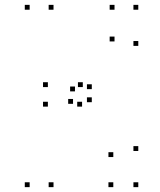

<svg xmlns="http://www.w3.org/2000/svg" viewBox="-20 -760 660 790"><path d="M549 10V-10H529V10ZM549 -138.8V-158.8H529V-138.8ZM357.7 -393.2V-413.2H337.7V-393.2ZM357.7 -339.5V-359.5H337.7V-339.5ZM549 -571.2V-591.2H529V-571.2ZM549 -720V-740H529V-720ZM451.2 -720V-740H431.2V-720ZM451.2 -589.5V-609.5H431.2V-589.5ZM288.5 -384V-404H268.5V-384ZM320.7 -401.7V-421.7H300.7V-401.7ZM177 -401.7V-421.7H157V-401.7ZM177 -321.3V-341.3H157V-321.3ZM317.7 -321.3V-341.3H297.7V-321.3ZM280.5 -332.8V-352.8H260.5V-332.8ZM446.2 -113.8V-133.8H426.2V-113.8ZM446.2 10V-10H426.2V10ZM200.2 10V-10H180.2V10ZM200.2 -720V-740H180.2V-720ZM102 -720V-740H82V-720ZM102 10V-10H82V10Z"/></svg>

Font: Monaspace Krypton Dots Var
Style: Regular
Weight: 400
Designer: Riley Cran and the Lettermatic Team
Version: Version 1.100 (Monaspace Krypton Dots)